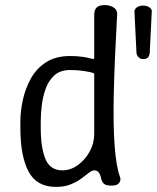

<svg xmlns="http://www.w3.org/2000/svg" viewBox="-20 -727 616 754"><path d="M200 7Q124 7 92 -53.5Q60 -114 60 -225V-250Q60 -289 69.5 -333.5Q79 -378 100.5 -417.5Q122 -457 160 -482Q198 -507 255 -507Q284 -507 306.5 -503.5Q329 -500 342 -496Q350 -493 350 -502V-668Q350 -688 359.5 -697.5Q369 -707 391 -707Q405 -707 416.5 -702.5Q428 -698 434.5 -690Q441 -682 440 -669Q430 -493 427 -366Q424 -239 430 -156.5Q436 -74 451 -33Q456 -21 448.5 -9.5Q441 2 419 2Q396 2 388 -5.5Q380 -13 377 -27Q374 -42 367.5 -50Q361 -58 350 -58Q341 -58 328.5 -48Q316 -38 299 -25.5Q282 -13 257.5 -3Q233 7 200 7ZM225 -58Q257 -58 285.5 -78.5Q314 -99 332 -131.5Q350 -164 350 -200V-433Q350 -440 344 -441Q331 -445 307.5 -448.5Q284 -452 255 -452Q217 -452 194 -431.5Q171 -411 159.5 -379Q148 -347 144 -312.5Q140 -278 140 -250V-225Q140 -147 158.5 -102.5Q177 -58 225 -58ZM508 -681Q508 -688 512.5 -693.5Q517 -699 524.5 -702Q532 -705 541 -705H543Q552 -705 559.5 -702Q567 -699 572 -693.5Q577 -688 576 -681L568 -519Q567 -509 561.5 -502Q556 -495 543 -495H541Q532 -495 524.5 -502Q517 -509 516 -519Z"/></svg>

Font: Winky Sans Light
Style: Regular
Weight: 300
Designer: Simon Atzbach
Foundry: typofactur
Version: Version 1.205